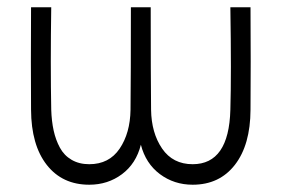

<svg xmlns="http://www.w3.org/2000/svg" viewBox="-20 -490 770 525"><path d="M120.1 -470.2Q117.7 -312.5 120.1 -189.9Q121.1 -158.7 126.7 -133.1Q132.3 -107.4 143.8 -86.2Q155.3 -64.9 175.8 -53Q196.3 -41 224.1 -41Q278.3 -41 307.1 -83.5Q335.9 -126 336.9 -189.9Q337.9 -282.7 337.9 -470.2H392.1Q392.1 -282.7 393.1 -189.9Q394 -126.5 423.3 -83.7Q452.6 -41 506.8 -41Q606 -41 609.9 -189.9Q612.8 -285.6 609.9 -470.2H665Q666 -312.5 665 -189.9Q664.6 -93.8 622.3 -39.3Q580.1 15.1 506.8 15.1Q456.1 15.1 417.2 -13.9Q378.4 -43 365.2 -94.2Q352.1 -42.5 313.5 -13.7Q274.9 15.1 224.1 15.1Q150.4 15.1 107.9 -39.1Q65.4 -93.3 64.9 -189.9Q64 -312.5 64.9 -470.2Z"/></svg>

Font: Kreadon Light
Style: Regular
Weight: 300
Designer: kohakuno
Foundry: StudioGnu
Version: Version 1.000;Glyphs 3.1.2 (3151)